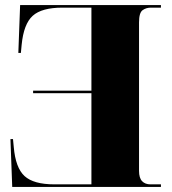

<svg xmlns="http://www.w3.org/2000/svg" viewBox="-20 -734 674 754"><path d="M612 0H28L21 -188H31L34 -157Q41 -75 76.5 -42.5Q112 -10 194 -10H339V-368H110V-378H339V-704H225Q144 -704 108.5 -672Q73 -640 65 -558L62 -526H52L59 -714H612V-704H572Q554 -704 540 -694Q526 -684 526 -646V-63Q526 -35 538 -22.5Q550 -10 571 -10H612Z"/></svg>

Font: Noto Serif Display SemiCondensed Black
Style: Regular
Weight: 900
Width: 4
Designer: Monotype Design Team
Foundry: Monotype Imaging Inc.
Version: Version 2.009